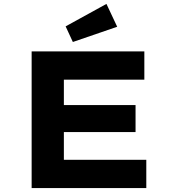

<svg xmlns="http://www.w3.org/2000/svg" viewBox="-20 -963 883 983"><path d="M142 0V-700H719V-555H307V-145H729V0ZM228 -287V-425H674V-287ZM353 -748 316 -828 525 -943 580 -826Z"/></svg>

Font: Lexend Mega
Style: Bold
Weight: 700
Version: Version 1.007